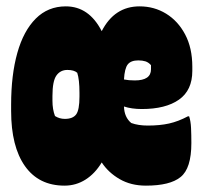

<svg xmlns="http://www.w3.org/2000/svg" viewBox="-20 -572 640 604"><path d="M187 -552Q260 -552 300 -474Q340 -552 419 -552Q465 -552 502.5 -529Q540 -506 562.5 -463.5Q585 -421 585 -362V-349Q585 -288 543 -258.5Q501 -229 426 -229Q394 -229 370 -237Q371 -203 393 -185Q404 -181 417 -179Q430 -177 445 -177Q483 -177 512 -183.5Q541 -190 571 -206H575Q580 -191 581 -169.5Q582 -148 582 -122Q582 -42 548 -15Q515 12 439 12Q392 12 356.5 -8.5Q321 -29 300 -61Q279 -26 249 -7Q219 12 183 12Q102 12 58.5 -49.5Q15 -111 15 -223V-243Q15 -336 34.5 -405.5Q54 -475 92.5 -513.5Q131 -552 187 -552ZM415 -382Q392 -382 382 -369.5Q372 -357 370 -322Q385 -319 404 -319Q455 -319 455 -354V-367Q447 -376 437.5 -379Q428 -382 415 -382ZM145 -255Q145 -228 153 -207Q167 -198 184 -198Q209 -198 219.5 -212Q230 -226 230 -268V-280Q230 -322 223 -343Q213 -352 192 -352Q170 -352 157.5 -334.5Q145 -317 145 -270Z"/></svg>

Font: Recursive Mn Csl St XBk
Style: Regular
Weight: 1000
Monospace: yes
Version: Version 1.079;hotconv 1.0.112;makeotfexe 2.5.65598; ttfautoh